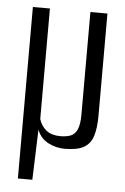

<svg xmlns="http://www.w3.org/2000/svg" viewBox="-48 -531 454 696"><g transform="rotate(5 179.0 -183.0)"><path d="M43.5 129V-495H105.5V-92.9Q113.5 -66.7 132.8 -51.9Q152 -37.2 183.1 -37.2Q204 -37.2 219.6 -42.7Q235.2 -48.2 244 -66.4Q252.8 -84.7 252.8 -121.5V-495H314.8V-124Q314.8 -78.9 305.8 -49.7Q296.8 -20.6 272.8 -6.8Q248.8 7 202.6 7Q172 7 143.5 -7.4Q114.9 -21.9 102.4 -53.6L96.1 129Z"/></g></svg>

Font: Alumni Sans Thin
Style: Regular
Weight: 100
Designer: Robert E. Leuschke
Foundry: Robert E. Leuschke
Version: Version 1.018